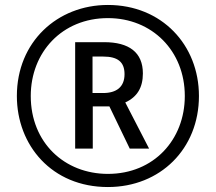

<svg xmlns="http://www.w3.org/2000/svg" viewBox="-20 -744 870 774"><path d="M415 10C626 10 782 -144 782 -357C782 -563 632 -724 415 -724C211 -724 48 -575 48 -357C48 -158 189 10 415 10ZM415 -43C240 -43 104 -169 104 -357C104 -533 230 -671 415 -671C593 -671 725 -539 725 -357C725 -181 600 -43 415 -43ZM283 -145H354V-315H421L503 -145H581L485 -331C533 -353 556 -391 556 -448C556 -533 500 -574 400 -574H283ZM396 -369H353V-516H396C455 -516 482 -494 482 -445C482 -393 449 -369 396 -369Z"/></svg>

Font: Noto Sans Myanmar UI ExtraCondensed
Style: Regular
Weight: 400
Width: 2
Designer: Monotype Design Team
Foundry: Monotype Imaging Inc.
Version: Version 2.103